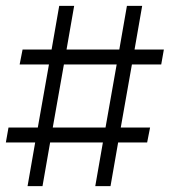

<svg xmlns="http://www.w3.org/2000/svg" viewBox="-25 -635 579 655"><path d="M487 -200 477 -149H378L352 0H300L326 -149H146L120 0H69L95 -149H-5L4 -200H104L142 -415H42L52 -466H151L177 -615H228L202 -466H382L408 -615H460L434 -466H534L525 -415H425L387 -200ZM155 -200H335L373 -415H193Z"/></svg>

Font: Bona Nova
Style: Regular
Weight: 400
Designer: Mateusz Machalski
Foundry: Capitalics
Version: Version 4.001; ttfautohint (v1.8.3)